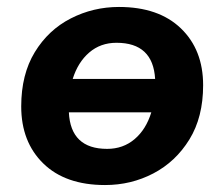

<svg xmlns="http://www.w3.org/2000/svg" viewBox="-20 -521 644 552"><path d="M282 11Q168 11 104.5 -51Q41 -113 41 -215Q41 -307 80 -371Q119 -435 183.5 -468Q248 -501 322 -501Q436 -501 500 -439.5Q564 -378 564 -276Q564 -184 524.5 -120Q485 -56 421 -22.5Q357 11 282 11ZM315 -398Q269 -398 236.5 -370Q204 -342 189 -294H426Q420 -398 315 -398ZM288 -93Q334 -93 367 -121Q400 -149 415 -198H178Q183 -93 288 -93Z"/></svg>

Font: Nunito Sans ExtraBold
Style: Italic
Weight: 800
Italic angle: -9°
Designer: Vernon Adams
Foundry: Vernon Adams
Version: Version 3.006; ttfautohint (v1.8.3)